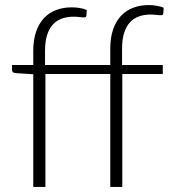

<svg xmlns="http://www.w3.org/2000/svg" viewBox="-20 -739 684 759"><path d="M111.5 0V-445.5L41.5 -450Q27.5 -451.5 27.5 -462.5V-482H111.5V-538.5Q111.5 -581 122.5 -613.2Q133.5 -645.5 153.5 -667Q173.5 -688.5 201.5 -699.2Q229.5 -710 263.5 -710Q279 -710 294.8 -707.5Q310.5 -705 323 -699.5L321.5 -676.5Q320.5 -672 317.2 -671Q314 -670 308 -670.2Q302 -670.5 292.5 -671.8Q283 -673 270.5 -673Q246 -673 225.2 -665.8Q204.5 -658.5 189.5 -642.5Q174.5 -626.5 166.2 -600.5Q158 -574.5 158 -537V-482H416V-547.5Q416 -590 427 -622.2Q438 -654.5 458 -676Q478 -697.5 506 -708.2Q534 -719 568 -719Q583.5 -719 599.2 -716.2Q615 -713.5 627 -708.5L625.5 -685.5Q625 -681 621.8 -679.8Q618.5 -678.5 612.2 -678.8Q606 -679 596.8 -680.2Q587.5 -681.5 574.5 -681.5Q550 -681.5 529.5 -674.2Q509 -667 494 -651Q479 -635 470.8 -609.2Q462.5 -583.5 462.5 -546V-482H623.5V-446.5H463.5V0H416V-446.5H159.5V0Z"/></svg>

Font: Lato 2
Style: Regular
Weight: 300
Designer: Lukasz Dziedzic with Adam Twardoch and Botio Nikoltchev
Foundry: tyPoland Lukasz Dziedzic
Version: Version 2.015; 2015-08-06; http://www.latofonts.com/